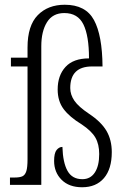

<svg xmlns="http://www.w3.org/2000/svg" viewBox="-20 -779 528 809"><path d="M208 -101Q208 -134 218.5 -147Q229 -160 243 -160Q245 -94 264.5 -59Q284 -24 327 -24Q361 -24 379.5 -52Q398 -80 398 -130Q398 -171 382 -199Q366 -227 324 -255Q273 -286 248 -319.5Q223 -353 223 -402Q223 -461 256 -497Q289 -533 355 -533Q355 -628 331.5 -676Q308 -724 251 -724Q202 -724 178 -685.5Q154 -647 154 -584V0H22V-31H41Q64 -31 75 -36.5Q86 -42 91 -58Q96 -74 96 -108V-499H26V-536H96V-579Q96 -671 139 -715Q182 -759 253 -759Q341 -759 376 -694.5Q411 -630 412 -499H368Q276 -499 276 -408Q276 -380 293.5 -354.5Q311 -329 356 -299Q407 -265 429 -227Q451 -189 451 -138Q451 -67 418 -28.5Q385 10 326 10Q271 10 239.5 -21.5Q208 -53 208 -101Z"/></svg>

Font: Noto Serif CondLight
Style: Regular
Weight: 300
Width: 3
Designer: Monotype Design Team
Foundry: Monotype Imaging Inc.
Version: Version 1.001